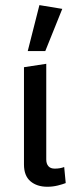

<svg xmlns="http://www.w3.org/2000/svg" viewBox="-20 -708 306 740"><path d="M162.5 11.8Q122.2 11.8 97.3 -9.4Q72.4 -30.7 72.4 -73.9V-449L158.3 -462.1V-93.2Q158.3 -77.1 166.4 -67.6Q174.6 -58.1 190.8 -58.1Q212 -58.1 227.4 -64.3L233.3 -2.4Q222.7 1.9 203 6.9Q183.3 11.8 162.5 11.8ZM86.9 -511.1 131.9 -688.3 220 -673.8 154.5 -511.1Z"/></svg>

Font: Ancizar Sans Thin
Style: Regular
Weight: 100
Designer: Cesar Puertas, Viviana Monsalve, Julian Moncada, Julian Prieto, Jose Castro, Mariel Hernandez, Felipe Aragon, Sara Alarc
Version: Version 8.100